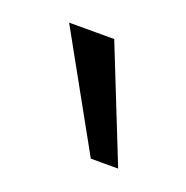

<svg xmlns="http://www.w3.org/2000/svg" viewBox="-48 -787 237 244"><g transform="rotate(20 71.0 -665.5)"><path d="M10 -742H71L132 -589H95Z"/></g></svg>

Font: Palanquin Thin
Style: Regular
Weight: 250
Designer: Pria Ravichandran
Version: Version 1.001